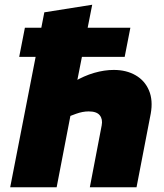

<svg xmlns="http://www.w3.org/2000/svg" viewBox="-20 -790 692 810"><path d="M23 0 167 -738 369 -770 294 -390 226 -407 292 -445Q334 -470 377 -482.5Q420 -495 460 -495Q513 -495 552 -472.5Q591 -450 608.5 -408.5Q626 -367 616 -311L556 0H359L409 -261Q414 -287 401 -303.5Q388 -320 354 -320Q341 -320 328 -317.5Q315 -315 301 -310L277 -301L219 0ZM61 -550 85 -673H530L506 -550Z"/></svg>

Font: REM ExtraBold
Style: Italic
Weight: 800
Italic angle: -11°
Designer: Octavio Pardo
Foundry: Ashler Design
Version: Version 1.005;gftools[0.9.28]